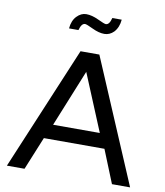

<svg xmlns="http://www.w3.org/2000/svg" viewBox="-99 -1023 952 1105"><g transform="rotate(10 377.0 -471.0)"><path d="M522 -942Q518 -896 492 -868Q468 -844 437 -844Q405 -844 366.5 -862.5Q328 -881 319 -881Q298 -881 287 -840H232Q236 -886 261 -912Q286 -938 316 -938Q349 -938 388 -919.5Q427 -901 436 -901Q457 -901 467 -942ZM737 0H631L553 -193H199L120 0H17L320 -722H430ZM511 -278 373 -611 238 -278Z"/></g></svg>

Font: Mingzat
Style: Regular
Weight: 400
Designer: Jason Glavy (Lepcha), Lorna Priest (Lepcha additions), Walt Agee (Sophia), Victor Gaultney (Sophia)
Foundry: SIL International
Version: Version 0.100